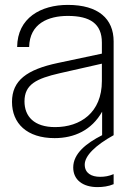

<svg xmlns="http://www.w3.org/2000/svg" viewBox="-20 -552 529 784"><path d="M397 0C332 33 279 75 279 132C279 183 319 212 378 212C400 212 423 209 444 200V159C425 167 408 170 389 170C353 170 326 155 326 120C326 84 370 41 444 0V-383C444 -475 382 -532 257 -532C147 -532 51 -479 50 -360H99C101 -456 177 -487 257 -487C348 -487 396 -455 396 -378V-333L217 -295C89 -268 29 -223 29 -136C29 -48 90 12 203 12C283 12 354 -20 397 -96ZM80 -138C80 -207 128 -231 224 -253L396 -292V-221C396 -92 308 -33 205 -33C119 -33 80 -77 80 -138Z"/></svg>

Font: Aspekta 200
Style: Regular
Weight: 200
Designer: Ivo Dolenc
Version: Version 2.000